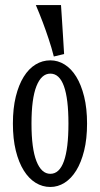

<svg xmlns="http://www.w3.org/2000/svg" viewBox="-20 -722 394 756"><path d="M104 -235.4Q104 -137.2 123.5 -87.4Q143.1 -37.6 178.2 -37.6Q213.9 -37.6 231.7 -87.4Q249.5 -137.2 249.5 -235.4Q249.5 -333.5 231.7 -382.8Q213.9 -432.1 178.2 -432.1Q143.1 -432.1 123.5 -382.8Q104 -333.5 104 -235.4ZM30.8 -235.4Q30.8 -295.4 42.2 -341.8Q53.7 -388.2 73.5 -419.9Q93.3 -451.7 120.1 -468Q147 -484.4 178.2 -484.4Q208 -484.4 234.4 -468Q260.7 -451.7 280.3 -419.9Q299.8 -388.2 311.3 -341.8Q322.8 -295.4 322.8 -235.4Q322.8 -175.3 311.3 -128.9Q299.8 -82.5 280.3 -50.8Q260.7 -19 234.4 -2.4Q208 14.2 178.2 14.2Q147 14.2 120.1 -2.4Q93.3 -19 73.5 -50.8Q53.7 -82.5 42.2 -128.9Q30.8 -175.3 30.8 -235.4ZM232.4 -509.3 191.9 -499.5Q183.6 -532.7 171.6 -568.6Q159.7 -604.5 148.4 -634.3Q135.3 -668.9 121.1 -702.1H220.2Q222.2 -674.3 224.1 -643.1Q226.1 -616.2 228 -581.5Q230 -546.9 232.4 -509.3Z"/></svg>

Font: Smythe
Style: Regular
Weight: 400
Version: Version 1.000